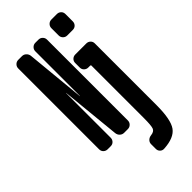

<svg xmlns="http://www.w3.org/2000/svg" viewBox="-304 -820 1109 1109"><g transform="rotate(-45 250.0 -266.0)"><path d="M424.8 -759.8Q439.5 -759.8 449.7 -750Q460 -740.2 460 -724.6V-665Q460 -650.4 450.2 -640.1Q440.4 -629.9 424.8 -629.9H379.9Q365.2 -629.9 355 -640.1Q344.7 -650.4 344.7 -665V-724.6Q344.7 -739.3 355 -749.5Q365.2 -759.8 379.9 -759.8ZM424.8 -519.5Q439.5 -519.5 449.7 -509.8Q460 -500 460 -485.4V19.5Q460 136.7 429.2 180.2Q398.4 223.6 313.5 228.5Q298.8 229.5 288.6 219.7Q278.3 210 278.3 195.3V156.2Q278.3 142.6 288.1 132.3Q297.9 122.1 313.5 120.1Q341.8 117.2 348.6 99.1Q355.5 81.1 355.5 19.5V-408.2Q355.5 -413.1 349.6 -413.1H335Q320.3 -413.1 310.1 -422.9Q299.8 -432.6 299.8 -448.2V-485.4Q299.8 -500 310.1 -509.8Q320.3 -519.5 335 -519.5ZM280.3 -695.3V-35.2Q280.3 -20.5 270 -10.3Q259.8 0 245.1 0H214.8Q200.2 0 189.5 -9.8Q178.7 -19.5 176.8 -35.2L140.6 -399.4V-400.4L139.6 -399.4V-35.2Q139.6 -20.5 129.9 -10.3Q120.1 0 105.5 0H80.1Q65.4 0 55.2 -9.8Q44.9 -19.5 44.9 -35.2V-695.3Q44.9 -710 55.2 -720.2Q65.4 -730.5 80.1 -730.5H110.4Q125 -730.5 135.7 -720.2Q146.5 -710 148.4 -695.3L183.6 -331.1V-330.1L184.6 -331.1V-695.3Q184.6 -710 194.8 -720.2Q205.1 -730.5 219.7 -730.5H245.1Q259.8 -730.5 270 -720.2Q280.3 -710 280.3 -695.3Z"/></g></svg>

Font: Rounded-L Mgen+ 1m bold
Style: Bold
Weight: 700
Designer: [Source Han Sans]
Ryoko NISHIZUKA  (kana & ideographs); Paul D. Hunt (Latin, Greek & Cyrillic); Wenlong ZHANG  (bopomofo
Version: Version 1.059.20150602